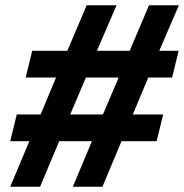

<svg xmlns="http://www.w3.org/2000/svg" viewBox="-20 -713 703 733"><path d="M19 0 92 -174H19L44 -276H135L194 -417H78L103 -519H237L311 -693H425L350 -519H475L549 -693H663L588 -519H662L637 -417H546L487 -276H603L578 -174H444L371 0H258L331 -174H206L133 0ZM248 -276H373L433 -417H308Z"/></svg>

Font: Ubuntu Sans
Style: Bold Italic
Weight: 700
Italic angle: -13.5°
Designer: Dalton Maag Ltd
Foundry: Dalton Maag Ltd
Version: Version 1.006